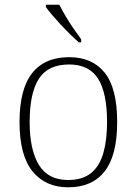

<svg xmlns="http://www.w3.org/2000/svg" viewBox="-20 -786 581 816"><path d="M270 10Q173 10 118 -58Q63 -126 63 -267Q63 -407 116.5 -475Q170 -543 274 -543Q372 -543 425 -477Q478 -411 478 -267Q478 -126 425 -58Q372 10 270 10ZM270 -21Q331 -21 367.5 -51Q404 -81 419.5 -136.5Q435 -192 435 -267Q435 -392 396.5 -452Q358 -512 274 -512Q184 -512 145 -451Q106 -390 106 -267Q106 -150 145 -85.5Q184 -21 270 -21ZM315 -606Q299 -620 279 -639.5Q259 -659 238.5 -681Q218 -703 201 -723Q184 -743 175 -756V-766H232Q243 -744 259 -717Q275 -690 293 -664Q311 -638 325 -619V-606Z"/></svg>

Font: Noto Serif Khmer ExtraLight
Style: Regular
Weight: 250
Version: Version 2.003